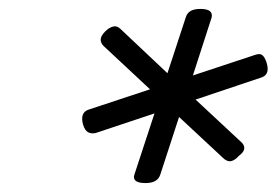

<svg xmlns="http://www.w3.org/2000/svg" viewBox="-20 -1035 619 430"><path d="M306 -625Q275 -625 281 -644L326 -781L194 -737Q184 -735 177 -739Q170 -743 166 -756Q159 -782 177 -789L316 -835L212 -932Q205 -939 205.5 -947Q206 -955 216 -965Q224 -973 233 -975.5Q242 -978 250 -970L355 -871L396 -996Q399 -1006 407 -1010.5Q415 -1015 429 -1015Q458 -1015 454 -996L412 -866L551 -912Q562 -916 567.5 -911.5Q573 -907 577 -895Q585 -869 567 -862L418 -812L520 -717Q528 -710 527 -702Q526 -694 515 -686Q507 -677 499 -674.5Q491 -672 482 -679L381 -773L339 -644Q333 -625 306 -625Z"/></svg>

Font: Playwrite CA
Style: Regular
Weight: 400
Designer: Veronika Burian, José Scaglione
Foundry: TypeTogether
Version: Version 1.002